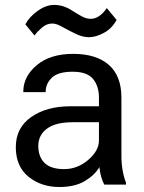

<svg xmlns="http://www.w3.org/2000/svg" viewBox="-20 -746 580 776"><path d="M43.9 -151.4Q43.9 -229.5 106 -272.9Q168 -316.4 263.7 -316.4H379.9V-351.6Q379.9 -397.9 356 -427Q332 -456.1 273.4 -456.1Q214.8 -456.1 189.7 -431.9Q164.6 -407.7 164.6 -376V-373.5H74.2V-376Q74.2 -437 128.7 -482.7Q183.1 -528.3 275.9 -528.3Q368.7 -528.3 419.7 -483.9Q470.7 -439.5 470.7 -351.6V-117.2Q470.7 -85.4 475.6 -57.4Q480.5 -29.3 489.3 -7.8V0H401.4Q394.5 -12.2 388.9 -31.7Q383.3 -51.3 381.8 -70.8Q363.8 -39.1 323.5 -14.6Q283.2 9.8 219.7 9.8Q146.5 9.8 95.2 -31.7Q43.9 -73.2 43.9 -151.4ZM134.8 -156.2Q134.8 -112.3 160.2 -87.4Q185.5 -62.5 239.3 -62.5Q293 -62.5 336.4 -99.6Q379.9 -136.7 379.9 -178.2V-252H273.4Q205.1 -252 169.9 -226.1Q134.8 -200.2 134.8 -156.2ZM82.5 -647.5Q98.6 -678.2 132.3 -702.1Q166 -726.1 198.7 -726.1Q218.8 -726.1 237.1 -720Q255.4 -713.9 273.4 -702.1Q290 -691.4 309.1 -680.7Q328.1 -669.9 346.7 -669.9Q366.2 -669.9 383.3 -682.9Q400.4 -695.8 411.6 -713.4L451.2 -665.5Q432.6 -630.9 400.1 -613.3Q367.7 -595.7 339.8 -595.7Q315.9 -595.7 293 -606.2Q270 -616.7 254.9 -625Q238.3 -634.3 221.7 -642.6Q205.1 -650.9 190.9 -650.9Q168 -650.9 148.2 -633.3Q128.4 -615.7 119.6 -602.5Z"/></svg>

Font: RobotoFlex
Style: Regular
Weight: 400
Designer: Berlow after Robertson
Foundry: Google
Version: Version 2.136